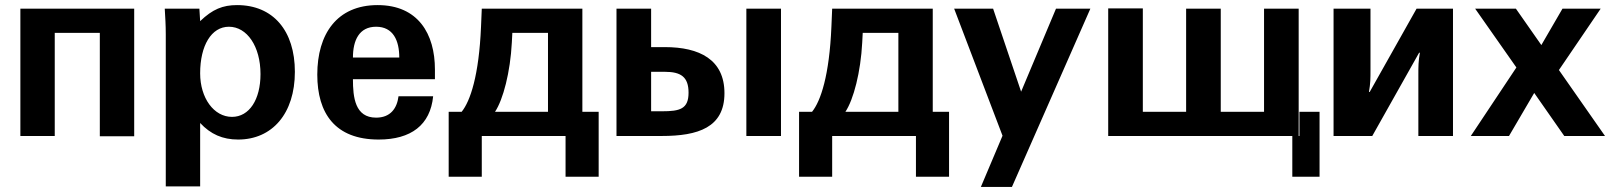

<svg xmlns="http://www.w3.org/2000/svg" viewBox="-20 -534 6333 754"><path d="M195 0V-405H372V1H507V-500H60V0Z M766 -246C766 -355 810 -429 879 -429C950 -429 1003 -352 1003 -243C1003 -143 959 -75 891 -75C820 -75 766 -149 766 -246ZM766 -51C807 -7 854 14 915 14C1049 14 1138 -88 1138 -252C1138 -413 1053 -514 911 -514C855 -514 815 -498 766 -451C765 -469 764 -484 763 -500H627C629 -462 631 -438 631 -399V198H766Z M1226 -241C1226 -89 1296 14 1467 14C1594 14 1670 -43 1681 -156H1545C1539 -108 1513 -72 1457 -72C1374 -72 1366 -152 1366 -223H1688V-261C1688 -401 1622 -514 1463 -514C1303 -514 1226 -400 1226 -241ZM1366 -308C1366 -375 1390 -429 1457 -429C1524 -429 1548 -375 1548 -308Z M1924 -95C1956 -143 1984 -251 1990 -367L1992 -405H2132V-95ZM1742 160H1872V0H2201V160H2331V-95H2267V-500H1872L1869 -429C1861 -238 1827 -137 1793 -95H1742Z M2591 -252C2654 -252 2684 -232 2684 -170C2684 -106 2650 -97 2580 -97H2537V-252ZM2579 0C2721 0 2825 -33 2825 -168C2825 -300 2727 -349 2591 -349H2537V-500H2401V0ZM3047 -500H2911V0H3047Z M3300 -95C3332 -143 3360 -251 3366 -367L3368 -405H3508V-95ZM3118 160H3248V0H3577V160H3707V-95H3643V-500H3248L3245 -429C3237 -238 3203 -137 3169 -95H3118Z M3880 -500H3727L3917 -1L3832 200H3954L4262 -500H4127L3990 -174Z M5083 -95V0H5080V-500H4944V-95H4774V-500H4638V-95H4468V-501H4332V0H5055V160H5162V-95Z M5217 0H5369L5553 -327H5556C5550 -293 5550 -274 5550 -240V0H5686V-500H5543L5359 -173H5356C5362 -207 5362 -226 5362 -260V-500H5217Z M6266 -500H6116L6033 -357L5933 -500H5773L5935 -269L5756 0H5906L6005 -169L6123 0H6283L6102 -259Z"/></svg>

Font: Perun
Style: Bold
Weight: 700
Foundry: Copyright (c) Stefan Peev, Context Ltd, 2016
Version: Version 1.089